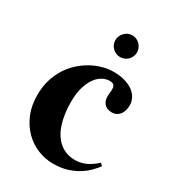

<svg xmlns="http://www.w3.org/2000/svg" viewBox="-173 -794 808 897"><g transform="rotate(30 231.5 -345.5)"><path d="M371.1 -337.9Q356 -337.9 345.7 -342.5Q335.4 -347.2 329.1 -355Q322.8 -362.8 319.8 -372.3Q316.9 -381.8 316.9 -392.1Q316.9 -405.3 318.6 -417.5Q320.3 -429.7 319.1 -439.5Q317.9 -449.2 311.5 -455.1Q305.2 -460.9 289.1 -460.9Q272 -460.9 252.9 -451.2Q233.9 -441.4 218.3 -420.4Q202.6 -399.4 192.4 -366.5Q182.1 -333.5 182.1 -287.1Q182.1 -235.8 191.7 -193.6Q201.2 -151.4 220.2 -121.6Q239.3 -91.8 267.6 -75.4Q295.9 -59.1 334 -59.1Q351.1 -59.1 366.5 -63Q381.8 -66.9 395.5 -73.7Q409.2 -80.6 421.6 -89.6Q434.1 -98.6 445.8 -108.9L458 -97.2Q446.8 -82 429.2 -64Q411.6 -45.9 386.7 -30Q361.8 -14.2 328.6 -3.7Q295.4 6.8 252.9 6.8Q210.4 6.8 170.2 -9.5Q129.9 -25.9 98.6 -57.1Q67.4 -88.4 48.6 -133.1Q29.8 -177.7 29.8 -234.9Q29.8 -279.3 41 -316.7Q52.2 -354 71.5 -384.3Q90.8 -414.6 116.5 -437.5Q142.1 -460.4 170.4 -475.8Q198.7 -491.2 228.3 -499Q257.8 -506.8 285.2 -506.8Q321.3 -506.8 348.1 -498.5Q375 -490.2 392.8 -476.6Q410.6 -462.9 419.4 -445.1Q428.2 -427.2 428.2 -408.2Q428.2 -394 424.6 -381.1Q420.9 -368.2 413.8 -358.6Q406.7 -349.1 396 -343.5Q385.3 -337.9 371.1 -337.9ZM217.3 -639.2Q217.3 -650.9 221.9 -661.6Q226.6 -672.4 234.6 -680.4Q242.7 -688.5 253.2 -693.4Q263.7 -698.2 275.4 -698.2Q287.6 -698.2 298.3 -693.4Q309.1 -688.5 316.9 -680.4Q324.7 -672.4 329.3 -661.6Q334 -650.9 334 -639.2Q334 -627 329.3 -616.5Q324.7 -606 316.9 -598.1Q309.1 -590.3 298.3 -585.7Q287.6 -581.1 275.4 -581.1Q263.7 -581.1 253.2 -585.7Q242.7 -590.3 234.6 -598.1Q226.6 -606 221.9 -616.5Q217.3 -627 217.3 -639.2Z"/></g></svg>

Font: Berkshire Swash
Style: Regular
Weight: 400
Designer: Astigmatic (AOETI)
Foundry: Astigmatic (AOETI)
Version: Version 1.001